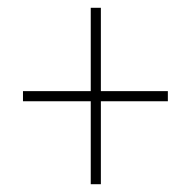

<svg xmlns="http://www.w3.org/2000/svg" viewBox="-20 -600 491 493"><path d="M213 -127H239V-340H411V-366H239V-580H213V-366H39V-340H213Z"/></svg>

Font: Noto Sans Malayalam Condensed Thin
Style: Regular
Weight: 100
Width: 3
Designer: Jelle Bosma - Monotype Design Team
Foundry: Monotype Imaging Inc.
Version: Version 2.104